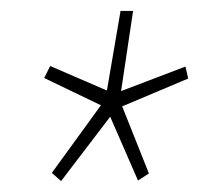

<svg xmlns="http://www.w3.org/2000/svg" viewBox="-20 -695 365 352"><path d="M92 -363 75 -378 165 -502 61 -552 72 -574 176 -529 201 -675H224L202 -528L320 -573L325 -551L204 -500L253 -377L233 -364L182 -481Z"/></svg>

Font: Georama ExtraLight
Style: Italic
Weight: 200
Italic angle: -9°
Designer: Jean-Baptiste Levee
Foundry: Production Type
Version: Version 1.000